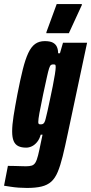

<svg xmlns="http://www.w3.org/2000/svg" viewBox="-56 -721 450 948"><path d="M77 207Q57 207 36 205.5Q15 204 -3.5 201Q-22 198 -36 196L-17 98Q-2 98 16.5 98.5Q35 99 50.5 99.5Q66 100 72 100Q90 100 101 96.5Q112 93 119 81.5Q126 70 132 46Q138 22 146 -18Q148 -28 150 -37Q152 -46 154 -56H145Q139 -34 127 -19.5Q115 -5 101 1.5Q87 8 73 8Q50 8 34.5 0.5Q19 -7 11.5 -24.5Q4 -42 4 -72Q4 -104 11 -148.5Q18 -193 30 -256Q44 -328 56.5 -378Q69 -428 83.5 -459Q98 -490 117.5 -504Q137 -518 165 -518Q191 -518 205 -510.5Q219 -503 225 -489.5Q231 -476 231 -458H240L255 -510H374L279 -63Q265 4 253.5 50.5Q242 97 229 128Q216 159 197 176Q178 193 149 200Q120 207 77 207ZM145 -107Q150 -107 154.5 -108.5Q159 -110 163 -116.5Q167 -123 170 -137Q173 -147 178.5 -172.5Q184 -198 191 -230.5Q198 -263 204.5 -295.5Q211 -328 215 -353.5Q219 -379 219 -389Q219 -399 217 -401Q215 -403 206 -403Q200 -403 195.5 -400Q191 -397 186.5 -383.5Q182 -370 175.5 -340Q169 -310 157 -255Q144 -193 138.5 -162Q133 -131 133 -119Q133 -113 134.5 -110.5Q136 -108 139 -107.5Q142 -107 145 -107ZM173 -557V-562L224 -701H348V-696L284 -557Z"/></svg>

Font: Saira UltraCondensed Black
Style: Italic
Weight: 900
Width: 1
Italic angle: -12°
Designer: Hector Gatti with collaboration of the Omnibus-Type team
Foundry: Omnibus-Type
Version: Version 1.101